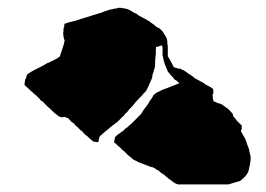

<svg xmlns="http://www.w3.org/2000/svg" viewBox="-20 -489 692 500"><path d="M296.9 -467.8Q295.9 -468.8 292 -468.8Q287.1 -468.8 286.1 -467.8Q285.2 -466.8 279.3 -466.8Q278.3 -465.8 274.4 -465.8L273.4 -464.8H269.5Q268.6 -463.9 265.6 -463.9Q264.6 -462.9 253.9 -460Q243.2 -455.1 237.3 -454.1L196.3 -441.4Q173.8 -433.6 167 -432.6Q157.2 -430.7 147.5 -426.8V-420.9L145.5 -415Q145.5 -404.3 144.5 -403.3L145.5 -392.6Q146.5 -391.6 146.5 -387.7Q147.5 -386.7 147.5 -385.7Q149.4 -383.8 147.5 -380.9Q147.5 -377 144.5 -368.2Q136.7 -343.8 135.7 -341.8L129.9 -337.9Q127.9 -335.9 127 -335.9L115.2 -330.1L107.4 -326.2Q101.6 -324.2 100.6 -323.2Q99.6 -322.3 95.7 -320.3L92.8 -318.4L71.3 -307.6Q50.8 -296.9 49.8 -293Q48.8 -292 48.8 -288.1Q47.9 -287.1 47.9 -286.1L45.9 -282.2Q44.9 -281.2 44.9 -276.4Q43.9 -275.4 43.9 -267.6Q60.5 -252.9 60.5 -252Q61.5 -252 67.4 -246.1L70.3 -243.2L72.3 -242.2L75.2 -239.3L79.1 -235.4L84 -230.5Q84 -228.5 90.8 -224.6Q93.8 -222.7 93.8 -221.7L102.5 -212.9L105.5 -210Q106.4 -210 114.3 -202.1L119.1 -197.3L126 -191.4Q127 -191.4 127.9 -190.4L128.9 -189.5L130.9 -187.5Q130.9 -186.5 139.6 -183.6Q143.6 -182.6 145.5 -184.6Q146.5 -185.5 156.2 -181.6L159.2 -179.7Q159.2 -178.7 167 -170.9Q167 -169.9 168.9 -169.9Q169.9 -169.9 170.9 -168.9L172.9 -167L173.8 -166Q173.8 -165 178.7 -160.2Q179.7 -160.2 180.7 -159.2L181.6 -158.2L183.6 -156.2L185.5 -154.3L190.4 -149.4Q196.3 -146.5 198.2 -141.6L199.2 -140.6Q201.2 -138.7 203.1 -137.7L206.1 -134.8L208 -133.8L213.9 -127.9L223.6 -120.1Q228.5 -120.1 229.5 -119.1H235.4Q237.3 -119.1 237.3 -127Q239.3 -133.8 241.2 -135.7L243.2 -136.7L246.1 -139.6L248 -141.6L252 -144.5L254.9 -147.5L256.8 -148.4L259.8 -151.4L261.7 -152.3L264.6 -155.3Q267.6 -158.2 275.4 -164.1L277.3 -165L279.3 -167Q280.3 -168 283.2 -169.9L285.2 -170.9L287.1 -172.9L297.9 -183.6L299.8 -185.5Q300.8 -185.5 300.8 -186.5L302.7 -187.5Q303.7 -190.4 305.7 -192.4L308.6 -195.3L310.5 -196.3L316.4 -204.1L323.2 -210.9Q332 -222.7 348.6 -239.3L350.6 -241.2Q351.6 -242.2 351.6 -243.2L355.5 -247.1L360.4 -252L367.2 -265.6Q373 -279.3 376 -286.1Q377 -295.9 378.9 -298.8L383.8 -316.4Q383.8 -336.9 384.8 -337.9Q384.8 -345.7 385.7 -346.7Q385.7 -366.2 386.7 -367.2H389.6L402.3 -371.1V-367.2H403.3V-345.7L405.3 -336.9Q406.2 -330.1 408.2 -325.2L410.2 -319.3L417 -302.7L426.8 -291L430.7 -287.1L432.6 -284.2L435.5 -281.2L437.5 -280.3Q437.5 -279.3 439.5 -279.3L440.4 -278.3L444.3 -274.4Q444.3 -275.4 445.3 -274.4L447.3 -272.5L430.7 -265.6Q428.7 -265.6 427.7 -264.6Q426.8 -264.6 425.8 -263.7Q416 -259.8 410.2 -257.8Q408.2 -257.8 407.2 -256.8Q406.2 -255.9 404.3 -255.9Q400.4 -253.9 398.4 -252.9Q396.5 -251 394.5 -251L386.7 -247.1L380.9 -242.2L378.9 -240.2Q378.9 -238.3 372.1 -228.5L370.1 -226.6L369.1 -224.6L367.2 -220.7L366.2 -218.8Q365.2 -218.8 365.2 -217.8L364.3 -216.8L363.3 -214.8L362.3 -213.9Q361.3 -212.9 361.3 -211.9L359.4 -210Q358.4 -209 356.4 -206.1Q355.5 -205.1 353.5 -202.1Q348.6 -193.4 345.7 -190.4L333 -177.7L326.2 -170.9L323.2 -168L319.3 -164.1L317.4 -163.1L312.5 -158.2L309.6 -156.2Q308.6 -155.3 306.6 -154.3L304.7 -152.3L298.8 -146.5Q296.9 -146.5 295.9 -145.5L293 -142.6L291 -141.6Q291 -140.6 289.1 -140.6L288.1 -139.6L286.1 -137.7Q285.2 -136.7 284.2 -136.7L281.2 -133.8Q278.3 -130.9 277.3 -117.2L281.2 -115.2L287.1 -109.4L289.1 -107.4L291 -106.4L293 -104.5L298.8 -98.6L300.8 -96.7L302.7 -95.7L306.6 -91.8L311.5 -86.9Q316.4 -82 323.2 -77.1Q328.1 -72.3 331.1 -71.3Q335.9 -70.3 336.9 -68.4Q339.8 -67.4 343.8 -65.4L369.1 -55.7Q370.1 -54.7 373 -54.7Q374 -53.7 376 -53.7H377.9Q377.9 -52.7 378.9 -52.7Q379.9 -52.7 380.9 -51.8Q381.8 -50.8 383.8 -50.8L385.7 -48.8Q386.7 -46.9 391.6 -45.9Q392.6 -44.9 394.5 -43L396.5 -42L398.4 -40Q398.4 -39.1 400.4 -38.1L402.3 -37.1L404.3 -36.1Q404.3 -35.2 406.2 -35.2L407.2 -34.2L411.1 -30.3L414.1 -28.3L418 -24.4L423.8 -20.5Q440.4 -6.8 448.2 -8.8H457H465.8H502H531.2H546.9H572.3Q573.2 -7.8 587.9 -12.7L604.5 -17.6Q606.4 -17.6 617.2 -28.3Q625 -36.1 627.9 -45.9Q628.9 -54.7 630.9 -59.6L632.8 -75.2Q632.8 -84 631.8 -85Q628.9 -95.7 628.9 -98.6Q627 -105.5 626 -107.4Q625 -108.4 623 -115.2Q619.1 -127 617.2 -129.9L608.4 -145.5Q606.4 -147.5 608.4 -150.4Q610.4 -152.3 609.4 -161.1Q609.4 -164.1 607.4 -164.1L598.6 -172.9L596.7 -174.8Q595.7 -175.8 595.7 -176.8L587.9 -185.5Q585.9 -189.5 586.9 -190.4Q586.9 -192.4 580.1 -199.2L576.2 -203.1L572.3 -207L570.3 -208L568.4 -209L566.4 -210.9L565.4 -211.9Q564.5 -212.9 563.5 -212.9Q557.6 -217.8 553.7 -218.8Q552.7 -219.7 549.8 -219.7Q548.8 -219.7 536.1 -225.6Q535.2 -226.6 535.2 -230.5Q534.2 -231.4 534.2 -232.4V-239.3Q532.2 -244.1 535.2 -244.1Q536.1 -244.1 535.2 -256.8L533.2 -258.8L531.2 -259.8L529.3 -261.7L521.5 -265.6Q516.6 -267.6 507.8 -274.4Q506.8 -275.4 505.9 -275.4Q503.9 -275.4 503.9 -276.4Q503.9 -277.3 502 -277.3Q500 -277.3 500 -278.3L499 -279.3Q498 -279.3 493.2 -282.2Q487.3 -284.2 480.5 -291L478.5 -292L476.6 -293.9L472.7 -295.9L470.7 -296.9Q463.9 -303.7 452.1 -308.6Q448.2 -311.5 448.2 -310.5Q448.2 -308.6 434.6 -313.5Q431.6 -313.5 431.6 -316.4Q430.7 -317.4 425.8 -327.1L417 -342.8V-363.3Q417 -373 416 -374Q416 -383.8 415 -384.8Q415 -387.7 414.1 -388.7Q414.1 -390.6 408.2 -399.4Q405.3 -405.3 403.3 -407.2L398.4 -412.1L395.5 -415Q394.5 -416 392.6 -416L389.6 -418Q385.7 -419.9 384.8 -420.9L380.9 -424.8Q378.9 -425.8 372.1 -430.7L369.1 -433.6L365.2 -435.5Q364.3 -435.5 362.3 -437.5Q361.3 -437.5 360.4 -438.5Q359.4 -439.5 358.4 -439.5Q357.4 -439.5 357.4 -440.4Q355.5 -440.4 354.5 -441.4Q348.6 -444.3 343.8 -447.3Q340.8 -448.2 336.9 -452.1Q335.9 -453.1 335 -453.1Q334 -453.1 333 -454.1Q332 -455.1 331.1 -455.1Q330.1 -455.1 329.1 -456.1Q326.2 -457 324.2 -459L315.4 -463.9Q308.6 -466.8 304.7 -466.8Q303.7 -467.8 296.9 -467.8Z"/></svg>

Font: My Font
Style: x-wing-ships
Weight: 500
Version: Version 0.001